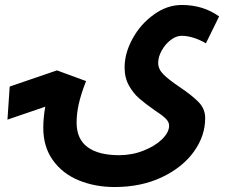

<svg xmlns="http://www.w3.org/2000/svg" viewBox="-20 -564 936 772"><path d="M616 -311Q616 -286 637 -265Q658 -244 701 -215Q753 -180 779 -153Q805 -126 805 -89Q805 -17 759 46.5Q713 110 630 149Q547 188 441 188Q362 188 296.5 161Q231 134 192.5 80Q154 26 154 -50Q154 -90 162 -135L10 -83L19 -216L209 -281L326 -238Q305 -184 296.5 -145Q288 -106 288 -71Q288 -5 332 27.5Q376 60 459 60Q511 60 557.5 41.5Q604 23 632 -4.5Q660 -32 660 -59Q660 -74 645.5 -88Q631 -102 600 -122Q563 -148 539.5 -168.5Q516 -189 498.5 -220Q481 -251 481 -293Q481 -350 513 -408.5Q545 -467 598.5 -505.5Q652 -544 711 -544Q797 -544 861 -498L808 -390Q755 -420 710 -420Q688 -420 666 -403Q644 -386 630 -360.5Q616 -335 616 -311Z"/></svg>

Font: Noto Sans Arabic Cond
Style: Bold
Weight: 700
Width: 3
Designer: Nadine Chahine
Foundry: Monotype Imaging Inc.
Version: Version 1.001